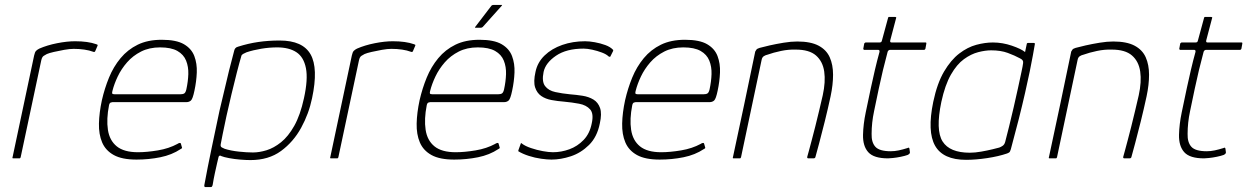

<svg xmlns="http://www.w3.org/2000/svg" viewBox="-20 -645 5080 782"><path d="M286 -477Q338 -477 372 -465Q374 -464 376.5 -463Q379 -462 377 -458L368 -437Q367 -434 364.5 -433.5Q362 -433 360 -434Q344 -440 323.5 -443Q303 -446 280 -446Q264 -446 241.5 -442Q219 -438 199.5 -433.5Q180 -429 171 -425Q165 -422 158 -417.5Q151 -413 148 -399L64 -4Q63 -2 62 -1Q61 0 59 0H34Q32 0 31 -1Q30 -2 31 -4L119 -419Q122 -433 127 -438Q132 -443 140 -447Q172 -461 212.5 -469Q253 -477 286 -477Z M395 -237Q406 -285 424 -329Q442 -373 471 -408Q500 -443 541 -463Q582 -483 639 -483Q698 -483 729 -465Q760 -447 771.5 -416.5Q783 -386 781.5 -349.5Q780 -313 772 -276Q765 -242 757.5 -235.5Q750 -229 739 -229H438Q437 -229 431.5 -227.5Q426 -226 424 -216Q413 -160 419.5 -116.5Q426 -73 455.5 -49Q485 -25 542 -25Q578 -25 623 -32.5Q668 -40 703 -59Q705 -61 710.5 -62.5Q716 -64 717 -59L721 -45Q722 -43 721 -41.5Q720 -40 716 -38Q680 -14 633 -4.5Q586 5 536 5Q477 5 443.5 -13.5Q410 -32 396 -65Q382 -98 383 -142Q384 -186 395 -237ZM739 -281Q746 -313 747 -343Q748 -373 738 -398Q728 -423 702.5 -437.5Q677 -452 632 -452Q588 -452 554.5 -435Q521 -418 497.5 -391Q474 -364 459.5 -333.5Q445 -303 438 -275Q436 -268 437 -264.5Q438 -261 447 -261Q514 -261 580.5 -261Q647 -261 714 -261Q725 -261 730.5 -264.5Q736 -268 739 -281Z M812 110Q826 34 842 -42Q858 -118 874 -194Q884 -235 893.5 -276Q903 -317 913 -358Q923 -399 934 -439Q935 -444 938.5 -448.5Q942 -453 950 -455Q991 -468 1032 -474Q1073 -480 1119 -480Q1213 -480 1245 -423.5Q1277 -367 1251 -245Q1238 -182 1206.5 -124.5Q1175 -67 1124.5 -30Q1074 7 1000 7Q982 7 958 5Q934 3 913 -1Q892 -5 882 -9Q878 -12 874.5 -11Q871 -10 870 -5Q868 3 864 20.5Q860 38 855 61Q850 84 846 109Q845 110 844 113.5Q843 117 838 117H816Q813 117 812.5 114Q812 111 812 110ZM879 -58Q877 -48 883.5 -44.5Q890 -41 895 -39Q920 -31 952.5 -27.5Q985 -24 1010 -24Q1036 -24 1065.5 -33Q1095 -42 1124.5 -65.5Q1154 -89 1178.5 -132.5Q1203 -176 1218 -245Q1235 -322 1226 -367.5Q1217 -413 1187 -432.5Q1157 -452 1109 -452Q1077 -452 1044 -446.5Q1011 -441 984 -432Q977 -429 970.5 -425.5Q964 -422 963 -417Q955 -390 944.5 -349Q934 -308 923 -262Q912 -216 902.5 -173Q893 -130 887 -99Q881 -68 879 -58Z M1580 -477Q1632 -477 1666 -465Q1668 -464 1670.5 -463Q1673 -462 1671 -458L1662 -437Q1661 -434 1658.5 -433.5Q1656 -433 1654 -434Q1638 -440 1617.5 -443Q1597 -446 1574 -446Q1558 -446 1535.5 -442Q1513 -438 1493.5 -433.5Q1474 -429 1465 -425Q1459 -422 1452 -417.5Q1445 -413 1442 -399L1358 -4Q1357 -2 1356 -1Q1355 0 1353 0H1328Q1326 0 1325 -1Q1324 -2 1325 -4L1413 -419Q1416 -433 1421 -438Q1426 -443 1434 -447Q1466 -461 1506.5 -469Q1547 -477 1580 -477Z M1689 -237Q1700 -285 1718 -329Q1736 -373 1765 -408Q1794 -443 1835 -463Q1876 -483 1933 -483Q1992 -483 2023 -465Q2054 -447 2065.5 -416.5Q2077 -386 2075.5 -349.5Q2074 -313 2066 -276Q2059 -242 2051.5 -235.5Q2044 -229 2033 -229H1732Q1731 -229 1725.5 -227.5Q1720 -226 1718 -216Q1707 -160 1713.5 -116.5Q1720 -73 1749.5 -49Q1779 -25 1836 -25Q1872 -25 1917 -32.5Q1962 -40 1997 -59Q1999 -61 2004.5 -62.5Q2010 -64 2011 -59L2015 -45Q2016 -43 2015 -41.5Q2014 -40 2010 -38Q1974 -14 1927 -4.5Q1880 5 1830 5Q1771 5 1737.5 -13.5Q1704 -32 1690 -65Q1676 -98 1677 -142Q1678 -186 1689 -237ZM2033 -281Q2040 -313 2041 -343Q2042 -373 2032 -398Q2022 -423 1996.5 -437.5Q1971 -452 1926 -452Q1882 -452 1848.5 -435Q1815 -418 1791.5 -391Q1768 -364 1753.5 -333.5Q1739 -303 1732 -275Q1730 -268 1731 -264.5Q1732 -261 1741 -261Q1808 -261 1874.5 -261Q1941 -261 2008 -261Q2019 -261 2024.5 -264.5Q2030 -268 2033 -281ZM1917 -532Q1914 -532 1914.5 -533.5Q1915 -535 1916 -536L1981 -621Q1984 -625 1990 -625H2023Q2025 -625 2025 -624Q2025 -623 2023 -621L1946 -535Q1944 -534 1942.5 -533Q1941 -532 1939 -532Z M2101 -60Q2101 -62 2103 -62Q2105 -62 2106 -60Q2119 -50 2142.5 -42Q2166 -34 2190.5 -29.5Q2215 -25 2232 -25Q2266 -25 2299 -37Q2332 -49 2357 -75Q2382 -101 2390 -142Q2399 -182 2383.5 -199.5Q2368 -217 2339 -222.5Q2310 -228 2277 -231Q2251 -233 2226.5 -237.5Q2202 -242 2184.5 -254Q2167 -266 2159.5 -289Q2152 -312 2161 -352Q2169 -391 2198 -419Q2227 -447 2270 -462Q2313 -477 2363 -477Q2380 -477 2402.5 -473Q2425 -469 2445.5 -461.5Q2466 -454 2477 -442Q2478 -441 2477.5 -440Q2477 -439 2477 -437L2466 -415Q2465 -412 2459 -415Q2450 -424 2431.5 -431Q2413 -438 2392.5 -442.5Q2372 -447 2357 -447Q2287 -447 2244.5 -418Q2202 -389 2194 -352Q2186 -313 2200 -294.5Q2214 -276 2242 -270Q2270 -264 2301 -261Q2327 -259 2352.5 -255Q2378 -251 2397 -239.5Q2416 -228 2424 -205Q2432 -182 2423 -142Q2412 -87 2379 -54.5Q2346 -22 2305 -8.5Q2264 5 2226 5Q2209 5 2184 1.5Q2159 -2 2134 -10Q2109 -18 2091 -29Q2091 -33 2092 -35Z M2526 -237Q2537 -285 2555 -329Q2573 -373 2602 -408Q2631 -443 2672 -463Q2713 -483 2770 -483Q2829 -483 2860 -465Q2891 -447 2902.5 -416.5Q2914 -386 2912.5 -349.5Q2911 -313 2903 -276Q2896 -242 2888.5 -235.5Q2881 -229 2870 -229H2569Q2568 -229 2562.5 -227.5Q2557 -226 2555 -216Q2544 -160 2550.5 -116.5Q2557 -73 2586.5 -49Q2616 -25 2673 -25Q2709 -25 2754 -32.5Q2799 -40 2834 -59Q2836 -61 2841.5 -62.5Q2847 -64 2848 -59L2852 -45Q2853 -43 2852 -41.5Q2851 -40 2847 -38Q2811 -14 2764 -4.5Q2717 5 2667 5Q2608 5 2574.5 -13.5Q2541 -32 2527 -65Q2513 -98 2514 -142Q2515 -186 2526 -237ZM2870 -281Q2877 -313 2878 -343Q2879 -373 2869 -398Q2859 -423 2833.5 -437.5Q2808 -452 2763 -452Q2719 -452 2685.5 -435Q2652 -418 2628.5 -391Q2605 -364 2590.5 -333.5Q2576 -303 2569 -275Q2567 -268 2568 -264.5Q2569 -261 2578 -261Q2645 -261 2711.5 -261Q2778 -261 2845 -261Q2856 -261 2861.5 -264.5Q2867 -268 2870 -281Z M2968 0Q2966 0 2965 -1Q2964 -2 2965 -4Q2988 -112 3011 -219.5Q3034 -327 3056 -435Q3058 -439 3061 -443Q3064 -447 3074 -450Q3088 -454 3114.5 -460Q3141 -466 3171.5 -471Q3202 -476 3227 -476Q3282 -476 3314 -459Q3346 -442 3359.5 -411.5Q3373 -381 3373 -340.5Q3373 -300 3363 -253Q3352 -202 3339.5 -151.5Q3327 -101 3316.5 -62Q3306 -23 3301 -5Q3300 -2 3298 -1Q3296 0 3291 0H3273Q3266 0 3268 -7Q3270 -13 3274.5 -30.5Q3279 -48 3286 -73.5Q3293 -99 3300.5 -129.5Q3308 -160 3316 -193Q3324 -226 3331 -257Q3343 -312 3337 -353.5Q3331 -395 3303.5 -419Q3276 -443 3221 -443Q3192 -444 3161 -437.5Q3130 -431 3105 -422Q3099 -421 3091.5 -416.5Q3084 -412 3082 -401Q3061 -302 3040 -202.5Q3019 -103 2998 -4Q2997 -2 2996 -1Q2995 0 2993 0Z M3597 0Q3539 0 3516.5 -25Q3494 -50 3495 -96Q3496 -139 3506 -187Q3516 -235 3527 -287Q3535 -324 3543.5 -360.5Q3552 -397 3562 -433Q3564 -442 3556 -442H3499Q3498 -442 3497 -444Q3496 -446 3496 -446L3500 -468Q3500 -468 3502 -470Q3504 -472 3505 -472H3562Q3566 -472 3568.5 -473.5Q3571 -475 3572 -480L3597 -572Q3598 -576 3600 -576H3626Q3628 -576 3629.5 -575Q3631 -574 3630 -572L3606 -481Q3605 -477 3606 -474.5Q3607 -472 3611 -472H3750Q3752 -472 3752.5 -471Q3753 -470 3753 -468L3749 -446Q3749 -446 3747.5 -444Q3746 -442 3744 -442H3605Q3603 -442 3599.5 -440Q3596 -438 3595 -433Q3585 -396 3576 -358.5Q3567 -321 3559 -283Q3550 -239 3540 -192Q3530 -145 3530 -100Q3529 -65 3545.5 -47Q3562 -29 3608 -29Q3624 -29 3640.5 -32.5Q3657 -36 3676 -42Q3680 -44 3681.5 -43.5Q3683 -43 3684 -40L3686 -25Q3687 -19 3677 -14Q3666 -10 3649 -6.5Q3632 -3 3617 -1.5Q3602 0 3597 0Z M3915 6Q3821 6 3788.5 -51.5Q3756 -109 3781 -230Q3797 -306 3825 -353.5Q3853 -401 3887 -427Q3921 -453 3956.5 -462.5Q3992 -472 4024 -472Q4063 -472 4101 -459Q4139 -446 4155 -433L4162 -466Q4162 -468 4163.5 -469Q4165 -470 4166 -470H4191Q4195 -470 4195 -466Q4192 -449 4187 -420.5Q4182 -392 4174 -353.5Q4166 -315 4155 -266.5Q4144 -218 4129.5 -160.5Q4115 -103 4097 -37Q4096 -33 4093.5 -28Q4091 -23 4082 -20Q4047 -8 4000.5 -1Q3954 6 3915 6ZM3930 -23Q3951 -23 3976.5 -27.5Q4002 -32 4022.5 -37Q4043 -42 4050 -44Q4056 -46 4063.5 -51Q4071 -56 4074 -67Q4081 -93 4090 -130Q4099 -167 4108.5 -207.5Q4118 -248 4126 -285.5Q4134 -323 4140 -350.5Q4146 -378 4147 -388Q4148 -394 4145.5 -398.5Q4143 -403 4135 -407Q4113 -419 4084.5 -429.5Q4056 -440 4017 -440Q3993 -440 3964 -432.5Q3935 -425 3906 -404Q3877 -383 3853 -341Q3829 -299 3814 -230Q3790 -115 3819 -69Q3848 -23 3930 -23Z M4255 0Q4253 0 4252 -1Q4251 -2 4252 -4Q4275 -112 4298 -219.5Q4321 -327 4343 -435Q4345 -439 4348 -443Q4351 -447 4361 -450Q4375 -454 4401.5 -460Q4428 -466 4458.5 -471Q4489 -476 4514 -476Q4569 -476 4601 -459Q4633 -442 4646.5 -411.5Q4660 -381 4660 -340.5Q4660 -300 4650 -253Q4639 -202 4626.5 -151.5Q4614 -101 4603.5 -62Q4593 -23 4588 -5Q4587 -2 4585 -1Q4583 0 4578 0H4560Q4553 0 4555 -7Q4557 -13 4561.5 -30.5Q4566 -48 4573 -73.5Q4580 -99 4587.5 -129.5Q4595 -160 4603 -193Q4611 -226 4618 -257Q4630 -312 4624 -353.5Q4618 -395 4590.5 -419Q4563 -443 4508 -443Q4479 -444 4448 -437.5Q4417 -431 4392 -422Q4386 -421 4378.5 -416.5Q4371 -412 4369 -401Q4348 -302 4327 -202.5Q4306 -103 4285 -4Q4284 -2 4283 -1Q4282 0 4280 0Z M4884 0Q4826 0 4803.5 -25Q4781 -50 4782 -96Q4783 -139 4793 -187Q4803 -235 4814 -287Q4822 -324 4830.5 -360.5Q4839 -397 4849 -433Q4851 -442 4843 -442H4786Q4785 -442 4784 -444Q4783 -446 4783 -446L4787 -468Q4787 -468 4789 -470Q4791 -472 4792 -472H4849Q4853 -472 4855.5 -473.5Q4858 -475 4859 -480L4884 -572Q4885 -576 4887 -576H4913Q4915 -576 4916.5 -575Q4918 -574 4917 -572L4893 -481Q4892 -477 4893 -474.5Q4894 -472 4898 -472H5037Q5039 -472 5039.5 -471Q5040 -470 5040 -468L5036 -446Q5036 -446 5034.5 -444Q5033 -442 5031 -442H4892Q4890 -442 4886.5 -440Q4883 -438 4882 -433Q4872 -396 4863 -358.5Q4854 -321 4846 -283Q4837 -239 4827 -192Q4817 -145 4817 -100Q4816 -65 4832.5 -47Q4849 -29 4895 -29Q4911 -29 4927.5 -32.5Q4944 -36 4963 -42Q4967 -44 4968.5 -43.5Q4970 -43 4971 -40L4973 -25Q4974 -19 4964 -14Q4953 -10 4936 -6.5Q4919 -3 4904 -1.5Q4889 0 4884 0Z"/></svg>

Font: Glory Thin Thin
Style: Italic
Weight: 250
Italic angle: -12°
Version: Version 1.011